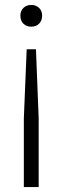

<svg xmlns="http://www.w3.org/2000/svg" viewBox="-20 -567 253 777"><path d="M106.5 -547Q125.5 -547 138 -535.2Q150.5 -523.5 150.5 -503.5Q150.5 -483.5 138.2 -471.2Q126 -459 106.5 -459Q87 -459 74.8 -471Q62.5 -483 62.5 -503.5Q62.5 -523.5 75 -535.2Q87.5 -547 106.5 -547ZM88 -367.5H125.5L136.5 -88.5V190H76.5V-88.5Z"/></svg>

Font: Encode Sans Cnd Lt
Style: Regular
Weight: 300
Width: 3
Designer: Multiple Designers
Foundry: Impallari Type
Version: Version 3.002; ttfautohint (v1.8.3) -l 8 -r 50 -G 200 -x 14 